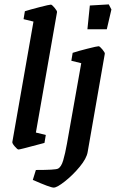

<svg xmlns="http://www.w3.org/2000/svg" viewBox="-20 -670 526 872"><path d="M36 -25 132 -572 87 -583 93 -619Q115 -626 159.5 -637.5Q204 -649 211 -649Q216 -649 228 -634.5Q240 -620 239 -615L143 -68L188 -57L182 -21Q179 -20 171 -18Q163 -16 152 -13Q71 9 64 9Q59 9 47 -5Q35 -19 36 -25ZM129 147 143 102Q232 102 243 96Q258 89 267 58.5Q276 28 284 -17L349 -383L304 -394L310 -430Q334 -438 377.5 -449Q421 -460 428 -460Q433 -460 445 -445.5Q457 -431 456 -426L378 21Q373 50 342 87.5Q311 125 275 153.5Q239 182 224 182Q208 182 129 147ZM388 -645 474 -650 486 -627 465 -537H377Z"/></svg>

Font: Grenze Medium
Style: Italic
Weight: 500
Italic angle: -10°
Designer: Renata Polastri
Foundry: Omnibus-Type
Version: Version 1.002; ttfautohint (v1.8)